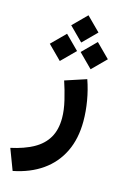

<svg xmlns="http://www.w3.org/2000/svg" viewBox="-156 -697 651 1021"><g transform="rotate(15 169.5 -187.0)"><path d="M198.7 -638.7 123.7 -563.7 198.7 -488.7 273.7 -563.7ZM283.7 -514.3 208.7 -439.3 283.7 -364.3 358.7 -439.3ZM114.1 -514.3 39.1 -439.3 114.1 -364.3 189.1 -439.3ZM23.2 265.3Q115.9 247 182 200.6Q248.1 154.2 283.3 81.7Q318.5 9.2 318.5 -87.3Q318.5 -141 308.7 -198.8Q298.9 -256.5 280.4 -308.9L163.3 -270.4Q179.4 -222.8 191.9 -170.1Q204.5 -117.4 204.5 -73.8Q204.5 -9.5 178.7 34.5Q152.9 78.5 102.8 106.2Q52.6 134 -20.5 149.9Z"/></g></svg>

Font: Vazirmatn
Style: Regular
Weight: 400
Designer: Saber Rastikerdar
Foundry: Saber Rastikerdar
Version: Version 33.003;September 2, 2022;FontCreator 14.0.0.2862 64-